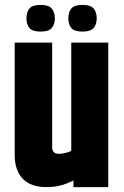

<svg xmlns="http://www.w3.org/2000/svg" viewBox="-20 -764 507 784"><path d="M271 -590H422V0H280V-27Q270 -22 254.5 -15.5Q239 -9 218 -4.5Q197 0 169 0Q106 0 73 -34Q40 -68 40 -132V-590H193V-162Q193 -136 221 -136Q231 -136 240.5 -138Q250 -140 258 -142.5Q266 -145 271 -148ZM88 -689Q88 -714 100 -729Q112 -744 146 -744Q179 -744 191.5 -729Q204 -714 204 -689Q204 -665 191.5 -650Q179 -635 146 -635Q112 -635 100 -650Q88 -665 88 -689ZM259 -689Q259 -714 271 -729Q283 -744 317 -744Q350 -744 362.5 -729Q375 -714 375 -689Q375 -665 362.5 -650Q350 -635 317 -635Q283 -635 271 -650Q259 -665 259 -689Z"/></svg>

Font: Khand Variable Light
Style: Regular
Weight: 300
Designer: Satya Rajpurohit
Foundry: Indian Type Foundry
Version: Version 3.000